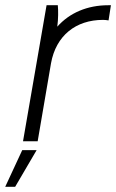

<svg xmlns="http://www.w3.org/2000/svg" viewBox="-40 -540 444 734"><path d="M48 0H104L155 -298C174 -404 250 -464 354 -464C361 -464 368 -463 375 -462L384 -520H374C294 -520 226 -491 179 -438C183 -468 183 -500 181 -520H138ZM-20 174H18L100 34H45Z"/></svg>

Font: Fixel Display 20240404 Light
Style: Italic
Weight: 300
Italic angle: -10°
Designer: AlfaBravo + MacPaw
Foundry: Kyrylo Tkachov, Marchela Mozhyna, Serhii Makarenko, Maria Weinstein, Zakhar Kryvoshyya
Version: Version 1.211;Glyphs 3.2 (3225)